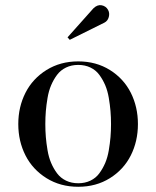

<svg xmlns="http://www.w3.org/2000/svg" viewBox="-20 -705 598 735"><path d="M380 -618.5 247 -552.5 238.5 -562 337.5 -673Q353 -688 369.2 -684.8Q385.5 -681.5 393.5 -667.5Q400.5 -655 396.5 -640Q392.5 -625 380 -618.5ZM77.5 -110.2Q50 -164.5 50 -230Q50 -295.5 77.5 -349.8Q105 -404 158 -437Q211 -470 279.5 -470Q348 -470 400.8 -437Q453.5 -404 480.8 -349.8Q508 -295.5 508 -230Q508 -164.5 480.8 -110.2Q453.5 -56 400.8 -23Q348 10 279.5 10Q211 10 158 -23Q105 -56 77.5 -110.2ZM155.5 -279.8Q153.5 -256 153.5 -230Q153.5 -204 155.5 -180.2Q157.5 -156.5 162 -129.8Q166.5 -103 175.8 -81.2Q185 -59.5 198.5 -41.5Q212 -23.5 232.8 -13.5Q253.5 -3.5 279.5 -3.5Q305.5 -3.5 326.2 -13.5Q347 -23.5 360.2 -41.5Q373.5 -59.5 382.8 -81.2Q392 -103 396.5 -129.8Q401 -156.5 403 -180.2Q405 -204 405 -230Q405 -256 403 -279.8Q401 -303.5 396.5 -330.2Q392 -357 382.8 -378.8Q373.5 -400.5 360.2 -418.5Q347 -436.5 326.2 -446.5Q305.5 -456.5 279.5 -456.5Q253.5 -456.5 232.8 -446.5Q212 -436.5 198.5 -418.5Q185 -400.5 175.8 -378.8Q166.5 -357 162 -330.2Q157.5 -303.5 155.5 -279.8Z"/></svg>

Font: Bodoni* 16pt
Style: Regular
Weight: 400
Version: Version 2.3